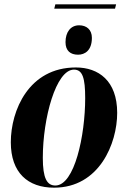

<svg xmlns="http://www.w3.org/2000/svg" viewBox="-20 -858 590 888"><path d="M231 -818H512L517 -838H236ZM341 -605C372 -605 405 -624 405 -683C405 -721 380 -741 346 -741C307 -741 283 -710 283 -663C283 -623 306 -605 341 -605ZM230 10C439 10 522 -194 522 -336C522 -485 435 -546 331 -546C113 -546 30 -347 30 -200C30 -59 109 10 230 10ZM236 0C197 0 178 -34 178 -128C178 -312 239 -536 322 -536C362 -536 374 -497 374 -404C374 -232 325 0 236 0Z"/></svg>

Font: Noto Serif Display Condensed ExtraBold
Style: Italic
Weight: 800
Width: 3
Italic angle: -12°
Designer: Monotype Design Team
Foundry: Monotype Imaging Inc.
Version: Version 2.009